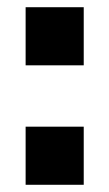

<svg xmlns="http://www.w3.org/2000/svg" viewBox="-20 -512 303 532"><path d="M51 0V-161H212V0ZM51 -331V-492H212V-331Z"/></svg>

Font: Instrument Sans SemiCondensed
Style: Bold
Weight: 700
Width: 4
Designer: Rodrigo Fuenzalida
Foundry: fragTYPE
Version: Version 1.000;gftools[0.9.28]